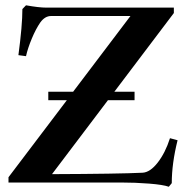

<svg xmlns="http://www.w3.org/2000/svg" viewBox="-20 -692 706 728"><path d="M163.1 -312V-344.2H257.3L474.6 -631.3H173.8Q150.4 -631.3 132.8 -606.9Q115.7 -582 100.6 -545.7Q85.4 -509.3 78.6 -479L49.8 -482.9Q64.9 -595.7 64.9 -657.7L78.6 -671.9Q127.9 -663.1 155.3 -663.1H639.2V-642.6L413.6 -344.2H490.2V-312H389.2L177.2 -31.7Q432.1 -32.7 520.5 -37.1Q549.3 -38.6 578.1 -75.7Q606.9 -112.8 624.5 -168L653.3 -160.2Q631.3 -72.3 631.3 2.4L620.1 16.1Q598.1 8.3 545.7 4.2Q493.2 0 438 0H12.2V-20L233.4 -312Z"/></svg>

Font: Elstob 14pt SemiBold
Style: Regular
Weight: 600
Designer: Peter S. Baker
Version: Version 1.015